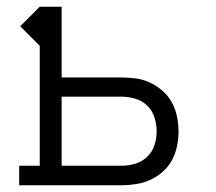

<svg xmlns="http://www.w3.org/2000/svg" viewBox="-20 -550 640 570"><path d="M37 0V-58H98V-414L40 -472L98 -530H163V-320H340Q362 -320 384 -317Q406 -314 426 -304.5Q446 -295 463 -280Q480 -265 490.5 -245.5Q501 -226 505.5 -204Q510 -182 510 -160Q510 -138 505.5 -116Q501 -94 490.5 -74.5Q480 -55 463 -40Q446 -25 426 -16Q406 -7 384 -3.5Q362 0 340 0ZM163 -58H340Q361 -58 381.5 -64Q402 -70 417 -84.5Q432 -99 438.5 -119Q445 -139 445 -160Q445 -181 438.5 -201.5Q432 -222 417 -236.5Q402 -251 381.5 -257Q361 -263 340 -263H163Z"/></svg>

Font: Iosevka Curly Slab LtEx
Style: Regular
Weight: 300
Width: 7
Monospace: yes
Designer: Belleve Invis
Foundry: Belleve Invis
Version: Version 11.1.0; ttfautohint (v1.8.3)